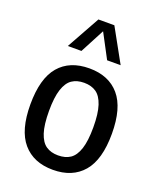

<svg xmlns="http://www.w3.org/2000/svg" viewBox="-150 -900 829 1001"><g transform="rotate(20 265.0 -399.0)"><path d="M38.5 -271Q38.5 -415 97.2 -483.8Q156 -552.5 264.5 -552.5Q372.5 -552.5 431.5 -483.5Q490.5 -414.5 490.5 -271.5Q490.5 -128 431.5 -59Q372.5 10 264.5 10Q157 10 97.8 -59Q38.5 -128 38.5 -271ZM388 -270Q388 -346.5 373.2 -391Q358.5 -435.5 331.5 -454Q304.5 -472.5 264.5 -472.5Q224.5 -472.5 197.5 -454.2Q170.5 -436 156 -391.8Q141.5 -347.5 141.5 -272.5Q141.5 -196 156 -151.5Q170.5 -107 197.5 -88.5Q224.5 -70 264.5 -70Q305 -70 332 -88.2Q359 -106.5 373.5 -150.5Q388 -194.5 388 -270ZM411 -623.5H336L264.5 -758.5L193.5 -623.5H118L220.5 -808H309Z"/></g></svg>

Font: Encode Sans Semi Condensed Medium
Style: Regular
Weight: 500
Width: 4
Designer: Multiple Designers
Foundry: Impallari Type
Version: Version 2.000